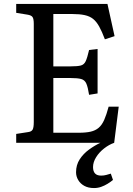

<svg xmlns="http://www.w3.org/2000/svg" viewBox="-20 -723 674 972"><path d="M456 229Q427 229 407 218Q387 207 376 188.5Q365 170 365 149Q365 112 383.5 83.5Q402 55 431 34Q460 13 488 0H62V-45L120 -54Q139 -56 145 -66.5Q151 -77 151 -105V-602Q151 -628 144.5 -637Q138 -646 118 -649L62 -658V-703H524L560 -540L511 -524Q496 -564 482 -589Q468 -614 451 -627.5Q434 -641 408.5 -646.5Q383 -652 347 -652H250V-387H337Q373 -387 389.5 -391.5Q406 -396 414 -413.5Q422 -431 431 -470L474 -475V-250L431 -243Q425 -282 417 -300Q409 -318 391 -323Q373 -328 337 -328H250V-51H379Q415 -51 439 -56.5Q463 -62 479.5 -76Q496 -90 507.5 -116Q519 -142 530 -183H581L558 0Q532 9 507 28.5Q482 48 466.5 73Q451 98 451 123Q451 144 461 155Q471 166 492 166Q506 166 518.5 162.5Q531 159 541 156L552 188Q540 198 524.5 207.5Q509 217 492 223Q475 229 456 229Z"/></svg>

Font: Literata 18pt
Style: Regular
Weight: 400
Designer: Latin by Veronika Burian and Jose Scaglione. Greek by Irene Vlachou. Cyrillic by Vera Evstafieva.
Foundry: TypeTogether
Version: Version 3.103;gftools[0.9.29]